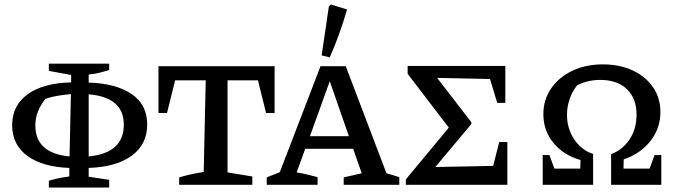

<svg xmlns="http://www.w3.org/2000/svg" viewBox="-20 -821 3032 853"><path d="M197 12V-18Q217 -24 237 -28.5Q257 -33 288 -37V-75Q169 -79 101.5 -128.5Q34 -178 34 -265Q34 -352 102.5 -402Q171 -452 296 -455V-488L197 -506V-538H465V-510Q443 -503 420.5 -497.5Q398 -492 374 -490V-454Q493 -451 563.5 -404Q634 -357 634 -268Q634 -180 565.5 -129.5Q497 -79 374 -75V-36L465 -22V12ZM137 -264Q137 -140 289 -126L295 -403Q263 -400 233.5 -395Q204 -390 182 -382Q159 -353 148 -324Q137 -295 137 -264ZM530 -267Q530 -389 374 -402V-126Q530 -141 530 -267Z M1200 -527V-319H1162L1126 -464H991V-55L1101 -37V0H776V-33Q803 -41 830.5 -47Q858 -53 885 -57L894 -464H758L722 -319H684V-527Z M1697 -51Q1712 -47 1722 -44Q1732 -41 1754 -34V0H1507V-33L1587 -51L1549 -160H1336L1298 -55Q1324 -51 1346 -45.5Q1368 -40 1391 -34V0H1165V-33L1223 -56L1404 -527H1516ZM1357 -216H1530L1445 -460ZM1445 -566 1409 -575 1441 -792 1450 -801 1522 -779Q1506 -724 1487 -671Q1468 -618 1445 -566Z M2198 -190H2234V0H1783V-24L1974 -254L1791 -493V-528H2225V-364H2189L2157 -470L1922 -475L2074 -278V-270L1914 -79L2171 -84Z M2391 0V-132H2421L2443 -72H2558L2559 -110Q2483 -132 2438.5 -186.5Q2394 -241 2394 -314Q2394 -378 2428.5 -428Q2463 -478 2522.5 -506.5Q2582 -535 2658 -535Q2733 -535 2791 -508Q2849 -481 2881.5 -433Q2914 -385 2914 -323Q2914 -252 2870.5 -195.5Q2827 -139 2751 -113L2750 -72H2866L2888 -132H2918V0H2695V-136Q2747 -156 2777.5 -202.5Q2808 -249 2808 -311Q2808 -384 2765 -425Q2722 -466 2647 -466Q2591 -466 2544 -442Q2523 -416 2511 -381.5Q2499 -347 2499 -311Q2499 -250 2531 -202Q2563 -154 2615 -137V0Z"/></svg>

Font: Piazzolla SC Medium
Style: Regular
Weight: 500
Designer: Juan Pablo del Peral
Foundry: Huerta Tipografica
Version: Version 1.330